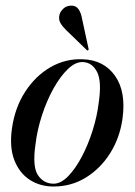

<svg xmlns="http://www.w3.org/2000/svg" viewBox="-20 -654 478 682"><path d="M274 -443.5Q349 -441 388.8 -384.5Q428.5 -328 415 -231.5Q405.5 -164.5 371.5 -110.2Q337.5 -56 285.8 -23.8Q234 8.5 170 8.5Q122.5 8.5 85.8 -15.2Q49 -39 31 -85Q13 -131 22.5 -198Q33 -272 69.5 -328.2Q106 -384.5 159.2 -415.2Q212.5 -446 274 -443.5ZM170.5 -1.5Q196 -1.5 222 -28Q248 -54.5 270.8 -97.8Q293.5 -141 309.2 -191.2Q325 -241.5 330.5 -288.5Q342 -364.5 325 -398Q308 -431.5 276 -433.5Q249.5 -435.5 222 -409.5Q194.5 -383.5 170.2 -340Q146 -296.5 129 -244.2Q112 -192 106 -141Q94.5 -61.5 115 -31.5Q135.5 -1.5 170.5 -1.5ZM272 -585 294.5 -481Q295.5 -477 293.5 -476Q291 -473.5 288.5 -476L215 -547Q202.5 -559 194.8 -572Q187 -585 191.5 -602.5Q194.5 -613.5 205.5 -623.8Q216.5 -634 234 -634Q250 -634 259 -621.2Q268 -608.5 272 -585Z"/></svg>

Font: Fraunces 144pt
Style: Italic
Weight: 400
Italic angle: -16°
Version: Version 1.000;[b76b70a41]